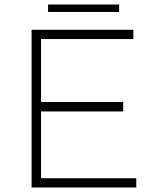

<svg xmlns="http://www.w3.org/2000/svg" viewBox="-20 -831 687 851"><path d="M120 -699H571V-658H162V-379H526V-337H162V-41H584V0H120ZM193 -811H508V-778H193Z"/></svg>

Font: Montserrat arm2 ExtraLight
Style: Regular
Weight: 275
Designer: Julieta Ulanovsky
Foundry: Julieta Ulanovsky
Version: Version 6.000